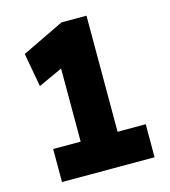

<svg xmlns="http://www.w3.org/2000/svg" viewBox="-107 -796 784 883"><g transform="rotate(-15 285.5 -355.0)"><path d="M210.3 -49V-617L247.3 -522.3L95.3 -452.7L66.3 -613.3L267.3 -710H386V-49ZM79.3 0V-157.3H520V0Z"/></g></svg>

Font: Lexend Medium
Style: Regular
Weight: 500
Designer: Bonnie Shaver-Troup, Thomas Jockin
Foundry: Lexend
Version: Version 1.005